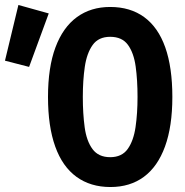

<svg xmlns="http://www.w3.org/2000/svg" viewBox="-163 -737 743 772"><path d="M281 15Q201 15 144.5 -26Q88 -67 59 -148Q30 -229 30 -347Q30 -466 60 -546.5Q90 -627 146 -668Q202 -709 280 -709Q361 -709 417 -668Q473 -627 501.5 -546.5Q530 -466 530 -347Q530 -229 500.5 -148Q471 -67 415.5 -26Q360 15 281 15ZM280 -105Q327 -105 350.5 -138Q374 -171 382 -226Q390 -281 390 -347Q390 -415 382.5 -469.5Q375 -524 351.5 -556.5Q328 -589 280 -589Q233 -589 209.5 -556Q186 -523 178 -468.5Q170 -414 170 -347Q170 -280 177.5 -225Q185 -170 209 -137.5Q233 -105 280 -105ZM-46 -468 -143 -493 -89 -717 33 -683Z"/></svg>

Font: Ubuntu Sans Mono
Style: Regular
Weight: 400
Monospace: yes
Designer: Dalton Maag Ltd
Foundry: Dalton Maag Ltd
Version: Version 1.006